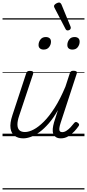

<svg xmlns="http://www.w3.org/2000/svg" viewBox="-20 -1074 686 1514"><path d="M164 17Q123 17 96 -2.5Q69 -22 63 -62.5Q57 -103 78 -166L186 -494Q190 -506 196 -510.5Q202 -515 216 -515Q233 -515 239 -509Q245 -503 241 -491L131 -161Q117 -120 117.5 -91Q118 -62 132.5 -47.5Q147 -33 177 -33Q208 -33 246 -53Q284 -73 326 -115Q368 -157 411.5 -225Q455 -293 496 -391L530 -495Q534 -508 540.5 -512Q547 -516 560 -516Q576 -516 582.5 -510.5Q589 -505 585 -493L458 -105Q450 -80 448 -63.5Q446 -47 452 -39.5Q458 -32 470 -32Q487 -32 504 -43Q521 -54 536.5 -70.5Q552 -87 564 -103Q570 -111 577 -112Q584 -113 592 -107Q602 -100 603.5 -93.5Q605 -87 600 -80Q588 -62 567.5 -39.5Q547 -17 519.5 0Q492 17 460 17Q436 17 421.5 7.5Q407 -2 400.5 -18.5Q394 -35 396 -58Q398 -81 406 -109L437 -206Q402 -144 365 -101.5Q328 -59 292.5 -33Q257 -7 224 5Q191 17 164 17ZM324 -683Q307 -683 295.5 -692Q284 -701 284 -719Q284 -743 299 -762.5Q314 -782 341 -782Q359 -782 370.5 -773Q382 -764 382 -745Q382 -722 367 -702.5Q352 -683 324 -683ZM551 -683Q533 -683 522 -692Q511 -701 511 -719Q511 -743 525.5 -762.5Q540 -782 568 -782Q586 -782 597 -773Q608 -764 608 -745Q608 -722 593.5 -702.5Q579 -683 551 -683ZM513 -834Q509 -834 505 -836Q501 -838 497 -845L409 -1014Q407 -1018 406.5 -1021Q406 -1024 406 -1028Q408 -1035 414.5 -1040.5Q421 -1046 430 -1050Q439 -1054 446 -1054Q457 -1054 465 -1038L536 -865Q538 -861 538 -858Q538 -855 538 -852Q537 -843 529 -838.5Q521 -834 513 -834ZM0 410H646V420H0ZM0 -20H646V0H0ZM0 -505H646V-500H0ZM0 -930H646V-920H0Z"/></svg>

Font: Playwrite DE LA Guides
Style: Regular
Weight: 400
Designer: Veronika Burian, José Scaglione
Foundry: TypeTogether
Version: Version 1.003